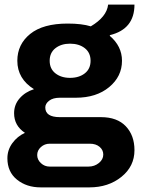

<svg xmlns="http://www.w3.org/2000/svg" viewBox="-20 -623 612 831"><path d="M273 -521Q334 -521 373 -509Q442 -550 448 -603H562Q562 -497 456 -471L455 -468Q508 -423 508 -360Q508 -292 452.5 -246Q397 -200 308 -200H239Q209 -200 192.5 -187Q176 -174 176 -158Q176 -116 239 -116H417Q487 -116 524.5 -76.5Q562 -37 562 27Q562 97 505.5 142.5Q449 188 367 188H156Q95 188 53.5 154.5Q12 121 12 62Q12 26 33.5 -3.5Q55 -33 88 -48Q41 -79 41 -133Q41 -170 65 -197.5Q89 -225 127 -237Q55 -282 55 -360Q55 -431 110.5 -476Q166 -521 273 -521ZM283 -434Q245 -434 220 -414.5Q195 -395 195 -360Q195 -325 220 -305.5Q245 -286 283 -286Q322 -286 347 -305.5Q372 -325 372 -360Q372 -395 347 -414.5Q322 -434 283 -434ZM369 -1H195Q173 -1 157 13.5Q141 28 141 48Q141 68 157 83Q173 98 195 98H363Q389 98 408 82.5Q427 67 427 46Q427 26 411 12.5Q395 -1 369 -1Z"/></svg>

Font: Chivo
Style: Bold
Weight: 700
Designer: Hector Gatti
Foundry: Omnibus-Type
Version: Version 1.007;PS 001.007;hotconv 1.0.88;makeotf.lib2.5.64775